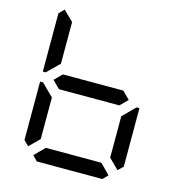

<svg xmlns="http://www.w3.org/2000/svg" viewBox="-130 -1039 1077 1154"><g transform="rotate(15 408.0 -462.5)"><path d="M130 -75 99 -105V-469H117L130 -456L192 -395V-136ZM130 -544 117 -531H99V-894L130 -925L192 -864V-605ZM596 -546 642 -500 596 -454H220L174 -500L220 -546ZM642 -31 612 0H204L174 -31L235 -93H581ZM686 -456 699 -469H717V-105L686 -75L624 -136V-394Z"/></g></svg>

Font: DSEG7 Classic Mini
Style: Regular
Weight: 400
Designer: Keshikan(Twitter:@keshinomi_88pro)
Version: Version 0.46